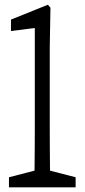

<svg xmlns="http://www.w3.org/2000/svg" viewBox="-20 -807 364 827"><path d="M18.6 0V-43.5L129.9 -72.3H194.3L305.7 -43.5V0ZM127.4 0Q128.4 -41.5 128.9 -84Q129.4 -126.5 129.6 -168.9Q129.9 -211.4 129.9 -253.4V-686.5L27.3 -673.3V-722.7L186.5 -786.6L197.3 -773.9L194.3 -602.5V-253.4Q194.3 -211.9 194.6 -169.2Q194.8 -126.5 195.3 -84.5Q195.8 -42.5 196.8 0Z"/></svg>

Font: Scarab Serif
Style: Regular
Weight: 400
Designer: John Roberts
Foundry: Scarab
Version: 1.0